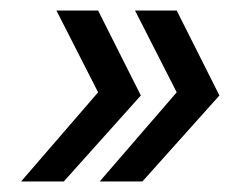

<svg xmlns="http://www.w3.org/2000/svg" viewBox="-20 -425 465 364"><path d="M20 -81ZM166 -405H87L166 -250L20 -81H101L247 -244ZM315 -405H236L315 -250L169 -81H250L396 -244Z"/></svg>

Font: Cambay Devanagari
Style: Bold Italic
Weight: 700
Designer: Pooja Saxena
Foundry: Pooja Saxena
Version: Version 1.005;PS 001.005;hotconv 1.0.70;makeotf.lib2.5.58329